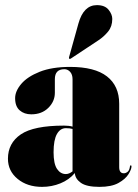

<svg xmlns="http://www.w3.org/2000/svg" viewBox="-20 -719 540 749"><path d="M11 -100Q11 -160.5 61.2 -194.8Q111.5 -229 230 -229Q249.5 -229 263 -225V-410Q263 -428 253.8 -438.5Q244.5 -449 231 -449Q194 -449 194 -410V-357Q194 -323.5 168.5 -298.2Q143 -273 102 -273Q74.5 -273 56.8 -288.5Q39 -304 39 -336Q39 -363.5 63 -391.8Q87 -420 134.8 -439Q182.5 -458 253.5 -458Q349.5 -458 397.2 -421Q445 -384 445 -314V-67Q445 -43 463 -43Q470.5 -43 477.8 -48.8Q485 -54.5 487 -70Q487.5 -74 490 -74Q493 -74 493 -70Q493 -58.5 481.2 -39.5Q469.5 -20.5 442.2 -5.2Q415 10 368 10Q317.5 10 295.2 -6Q273 -22 272 -44Q249.5 -17.5 215.8 -3.8Q182 10 144 10Q86.5 10 48.8 -21Q11 -52 11 -100ZM189 -125Q189 -80 202.5 -60Q216 -40 237 -40Q249.5 -40 263 -50.5V-216Q252.5 -219 237 -219Q215 -219 202 -196Q189 -173 189 -125ZM286 -627.5Q306 -699 358 -699Q389 -699 403.5 -681Q418 -663 418 -645Q418 -616 401.8 -596Q385.5 -576 363.5 -561.5L255.5 -490Q252 -488 249.5 -490.5Q248.5 -491.5 249.5 -496.5Z"/></svg>

Font: Fraunces 144pt S000 Black
Style: Regular
Weight: 900
Version: Version 1.000; ttfautohint (v1.8.3)